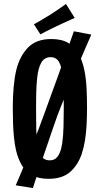

<svg xmlns="http://www.w3.org/2000/svg" viewBox="-20 -904 507 976"><path d="M226.8 5Q177 5 144 -12.7Q111 -30.4 91.4 -63.3Q71.8 -96.2 61.2 -141Q54.6 -171 51.1 -205.1Q47.6 -239.2 46.3 -277.8Q45 -316.4 45 -357Q45 -383.8 46 -409.7Q47 -435.6 49.3 -460.4Q51.6 -485.2 55.1 -508.7Q58.6 -532.2 64.2 -553.6Q81.8 -621.2 123.5 -663.4Q165.2 -705.6 241.2 -705.6Q293.8 -705.6 327.2 -685.7Q360.6 -665.8 380 -630Q399.4 -594.2 409 -546.4Q417.4 -505.2 419.9 -456.3Q422.4 -407.4 422.4 -355.6Q422.4 -311.6 420.2 -270.1Q418 -228.6 412.2 -191.6Q406.4 -154.6 395.8 -122.6Q376.2 -64.6 336.4 -29.8Q296.6 5 226.8 5ZM232.8 -89Q251.6 -89 263.7 -98.9Q275.8 -108.8 284.1 -128.5Q292.4 -148.2 296.4 -176.8Q301.6 -213 302.9 -261.1Q304.2 -309.2 304.2 -359.4Q304.2 -401.6 303.6 -441.2Q303 -480.8 300.2 -510.4Q294.6 -561.6 280.9 -587.5Q267.2 -613.4 237 -613.4Q206.2 -613.4 190.2 -586.2Q174.2 -559 169 -508.4Q167.2 -492.2 165.9 -472.9Q164.6 -453.6 164.2 -432.7Q163.8 -411.8 163.6 -389.6Q163.4 -367.4 163.4 -345.6Q163.4 -295.8 164.2 -250.1Q165 -204.4 169.8 -171.4Q174 -144.2 181.6 -125.6Q189.2 -107 201.7 -98Q214.2 -89 232.8 -89ZM147.2 52 60 38Q71 13 84.8 -20Q98.6 -53 114.3 -91.5Q130 -130 146.3 -171Q162.6 -212 178.6 -254Q194.6 -296 208.6 -335Q222.6 -374 238.6 -418Q254.6 -462 271.1 -507Q287.6 -552 302.6 -595.5Q317.6 -639 331.6 -677Q345.6 -715 355.6 -745L444.2 -728Q430.6 -697 414.9 -661Q399.2 -625 382.9 -586.5Q366.6 -548 350.3 -509.5Q334 -471 319.3 -435.5Q304.6 -400 292.6 -369.5Q280.6 -339 272 -317Q262 -290 250 -254.5Q238 -219 224.3 -179Q210.6 -139 196.6 -98Q182.6 -57 170.1 -18.5Q157.6 20 147.2 52ZM185.4 -729.2 152.6 -780.4Q171.4 -791.2 191.7 -802.9Q212 -814.6 232.8 -827.8Q247 -837 260.9 -846.1Q274.8 -855.2 288.7 -864.9Q302.6 -874.6 315.4 -883.8L359.8 -813Q344 -805.8 328.3 -798.7Q312.6 -791.6 297.5 -784.8Q282.4 -778 267.8 -770.8Q253.8 -764.2 239.7 -757.3Q225.6 -750.4 212.2 -743.5Q198.8 -736.6 185.4 -729.2Z"/></svg>

Font: Truculenta
Style: Regular
Weight: 400
Designer: Ivan Castro, Eva Sanz & Omnibus-Type Team
Foundry: Omnibus-Type
Version: Version 1.002